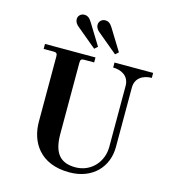

<svg xmlns="http://www.w3.org/2000/svg" viewBox="-136 -1061 1066 1190"><g transform="rotate(15 397.0 -466.0)"><path d="M218 -912C218 -894 228 -879 245 -866L370 -762L390 -780L305 -918C291 -941 276 -950 258 -950C234 -950 218 -932 218 -912ZM352 -912C352 -894 362 -879 379 -866L504 -762L524 -780L439 -918C425 -941 410 -950 392 -950C368 -950 352 -932 352 -912ZM68 -680H132C150 -680 156 -674 156 -656V-237C156 -108 229 18 419 18C570 18 658 -83 658 -208V-590C658 -654 710 -680 762 -680V-712H514V-680C566 -680 618 -654 618 -590V-198C618 -102 547 -22 447 -22C350 -22 304 -75 304 -198V-656C304 -674 310 -680 328 -680H392V-712H68Z"/></g></svg>

Font: Old Standard
Style: Bold
Weight: 700
Designer: Alexey Kryukov <alexios@thessalonica.org.ru>
Version: Version 2.0.2